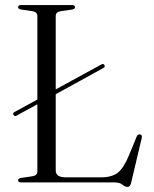

<svg xmlns="http://www.w3.org/2000/svg" viewBox="-20 -720 608 758"><path d="M33 -267Q29.5 -274.5 38.5 -278.5L127.5 -327V-657Q127.5 -673 107 -676L62.5 -682.5Q51.5 -684.5 51.5 -692Q51.5 -700 63 -700H264.5Q276 -700 276 -692Q276 -684.5 265.5 -682.5L220.5 -676Q200 -673 200 -657V-367L380 -465.5Q389 -470 392.5 -462.5Q396 -455 387 -451L200 -348V-47Q200 -20 239 -20H380.5Q421 -20 444.5 -37.8Q468 -55.5 489.5 -107.5L519.5 -180.5Q524 -190.5 532.5 -189.5Q542.5 -188 539.5 -175L497.5 2.5Q493.5 18 484 18Q473.5 18 463.2 9Q453 0 429.5 0H63Q51.5 0 51.5 -8Q51.5 -15.5 62.5 -17.5L107 -24Q127.5 -27 127.5 -43V-308.5L45.5 -263.5Q37 -259 33 -267Z"/></svg>

Font: Fraunces 72pt S000 Light
Style: Regular
Weight: 300
Version: Version 1.000; ttfautohint (v1.8.3)